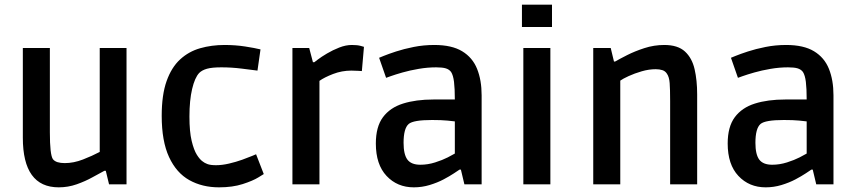

<svg xmlns="http://www.w3.org/2000/svg" viewBox="-20 -791 3683 824"><path d="M232 13Q78 13 78 -200V-585H194V-223Q194 -127 207 -108Q214 -99 227 -95Q240 -91 258 -91Q296 -91 336 -106.5Q376 -122 408 -139V-585H523V0H448L434 -58H428Q407 -47 376.5 -30Q346 -13 309 0Q272 13 232 13Z M920 13Q848 13 792.5 -18Q737 -49 705.5 -117Q674 -185 674 -294Q674 -384 695 -443Q716 -502 753 -536Q790 -570 839 -584Q888 -598 944 -598Q990 -598 1032 -591.5Q1074 -585 1098 -579L1085 -488Q1061 -491 1017.5 -496.5Q974 -502 930 -502Q890 -502 868.5 -496Q847 -490 835 -478Q816 -458 804.5 -409Q793 -360 793 -291Q793 -226 802.5 -186.5Q812 -147 825 -126.5Q838 -106 850 -98Q857 -92 870 -87Q883 -82 907 -82Q933 -82 963 -89Q993 -96 1019.5 -105.5Q1046 -115 1062.5 -122Q1079 -129 1079 -129L1112 -44Q1112 -44 1088.5 -29.5Q1065 -15 1021.5 -1Q978 13 920 13Z M1235 0V-585H1307L1323 -524H1329Q1329 -524 1344 -535.5Q1359 -547 1383.5 -561.5Q1408 -576 1436 -587Q1464 -598 1490 -598Q1514 -598 1528 -594Q1542 -590 1542 -590L1533 -486Q1533 -486 1517.5 -487Q1502 -488 1488 -488Q1447 -488 1409.5 -473.5Q1372 -459 1351 -444V0Z M1756 13Q1685 13 1639 -36Q1593 -85 1593 -175Q1593 -247 1623.5 -288Q1654 -329 1709.5 -346.5Q1765 -364 1840 -364H1932Q1932 -411 1928.5 -439.5Q1925 -468 1916 -482Q1908 -493 1893.5 -497.5Q1879 -502 1852 -502Q1815 -502 1777 -495.5Q1739 -489 1707.5 -480Q1676 -471 1656.5 -464Q1637 -457 1637 -457L1607 -543Q1607 -543 1626.5 -551Q1646 -559 1679.5 -570Q1713 -581 1755.5 -589.5Q1798 -598 1844 -598Q1919 -598 1963.5 -571Q2008 -544 2027.5 -495.5Q2047 -447 2047 -382V0H1973L1958 -63H1952Q1946 -59 1928 -47Q1910 -35 1883.5 -21Q1857 -7 1824 3Q1791 13 1756 13ZM1784 -84Q1816 -84 1847.5 -94Q1879 -104 1901.5 -115.5Q1924 -127 1932 -132V-270Q1925 -271 1900 -273.5Q1875 -276 1834 -276Q1754 -276 1734 -259Q1712 -240 1712 -178Q1712 -128 1728.5 -106Q1745 -84 1784 -84Z M2220 -675V-771H2349V-675ZM2226 0V-585H2342V0Z M2526 0V-585H2601L2615 -527H2620Q2639 -538 2671.5 -554.5Q2704 -571 2745.5 -584.5Q2787 -598 2831 -598Q2889 -598 2919.5 -570Q2950 -542 2961 -494Q2972 -446 2972 -386V0H2856V-357Q2856 -408 2854 -434.5Q2852 -461 2842 -475Q2835 -486 2822.5 -490Q2810 -494 2794 -494Q2765 -494 2734 -485Q2703 -476 2678 -464.5Q2653 -453 2642 -445V0Z M3266 13Q3195 13 3149 -36Q3103 -85 3103 -175Q3103 -247 3133.5 -288Q3164 -329 3219.5 -346.5Q3275 -364 3350 -364H3442Q3442 -411 3438.5 -439.5Q3435 -468 3426 -482Q3418 -493 3403.5 -497.5Q3389 -502 3362 -502Q3325 -502 3287 -495.5Q3249 -489 3217.5 -480Q3186 -471 3166.5 -464Q3147 -457 3147 -457L3117 -543Q3117 -543 3136.5 -551Q3156 -559 3189.5 -570Q3223 -581 3265.5 -589.5Q3308 -598 3354 -598Q3429 -598 3473.5 -571Q3518 -544 3537.5 -495.5Q3557 -447 3557 -382V0H3483L3468 -63H3462Q3456 -59 3438 -47Q3420 -35 3393.5 -21Q3367 -7 3334 3Q3301 13 3266 13ZM3294 -84Q3326 -84 3357.5 -94Q3389 -104 3411.5 -115.5Q3434 -127 3442 -132V-270Q3435 -271 3410 -273.5Q3385 -276 3344 -276Q3264 -276 3244 -259Q3222 -240 3222 -178Q3222 -128 3238.5 -106Q3255 -84 3294 -84Z"/></svg>

Font: Ruda
Style: Bold
Weight: 700
Designer: Mariela Monsalve and Angelina Sanchez
Foundry: Mariela Monsalve and Angelina Sanchez
Version: Version 2.000